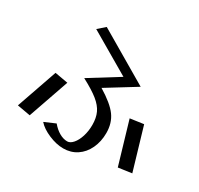

<svg xmlns="http://www.w3.org/2000/svg" viewBox="-158 -919 1180 1140"><g transform="rotate(30 432.0 -349.0)"><path d="M746 -337 654 -324 739 -36 831 -49ZM228 -322 138 -338 41 -59 131 -43ZM294 -81 220 -49Q248 -17 301 5.5Q354 28 401 28Q453 28 493 1.5Q533 -25 555.5 -72.5Q578 -120 578 -179Q578 -247 543 -295Q508 -343 419 -397L617 -519L265 -726L217 -684L499 -519L301 -396Q373 -358 411.5 -327Q450 -296 466 -261.5Q482 -227 482 -179Q482 -137 470.5 -100.5Q459 -64 440 -42Q421 -20 401 -20Q374 -20 346 -36Q318 -52 294 -81Z"/></g></svg>

Font: LXGW Marker Gothic
Style: Regular
Weight: 400
Version: Version 1.001